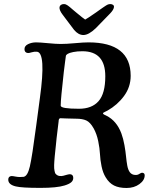

<svg xmlns="http://www.w3.org/2000/svg" viewBox="-20 -913 749 942"><path d="M450.7 -851.6Q459.5 -857.9 470.9 -866Q482.4 -874 488 -877.9Q493.7 -881.8 500.2 -886Q506.8 -890.1 511.5 -891.6Q516.1 -893.1 520 -893.1Q529.8 -893.1 534.9 -888.9Q540 -884.8 539.1 -877.9Q537.6 -865.2 521 -847.7L449.7 -774.4Q415 -741.2 389.2 -741.2Q364.3 -741.2 343.3 -766.6L288.1 -839.8Q270 -863.3 272 -877.9Q272.9 -884.8 278.8 -888.9Q284.7 -893.1 294.4 -893.1Q298.3 -893.1 302.5 -891.6Q306.6 -890.1 312.5 -886Q318.4 -881.8 323 -877.9Q327.6 -874 337.2 -865.7Q346.7 -857.4 354 -851.6Q388.7 -822.8 397.9 -816.9Q407.7 -821.8 450.7 -851.6ZM267.6 -317.4 257.8 -236.3Q256.3 -221.7 254.4 -202.4Q252.4 -183.1 251.2 -171.9Q250 -160.6 248.5 -145.8Q247.1 -130.9 246.6 -122.3Q246.1 -113.8 245.6 -103.5Q245.1 -93.3 245.8 -87.2Q246.6 -81.1 247.6 -74.7Q248.5 -68.4 250.2 -64.5Q252 -60.5 254.9 -58.1Q262.2 -50.8 272.5 -49.6Q282.7 -48.3 291 -50.8Q299.3 -53.2 309.3 -55.9Q319.3 -58.6 324.7 -58.1Q339.4 -56.6 339.4 -40Q339.4 -27.3 329.3 -18.6Q319.3 -9.8 296.4 -2.9Q258.8 8.8 178.7 8.8Q85.4 8.8 57.1 1.5Q20.5 -7.3 20.5 -31.7Q20.5 -47.4 35.6 -49.3Q40.5 -49.8 57.9 -46.4Q75.2 -43 95.7 -45.4Q115.2 -48.3 126.5 -96.4Q137.7 -144.5 157.7 -296.9L175.8 -432.6Q206.5 -654.3 161.6 -659.2Q149.4 -660.6 135.7 -656.5Q122.1 -652.3 117.2 -652.8Q100.1 -654.3 100.1 -671.9Q100.1 -688 117.9 -696.5Q135.7 -705.1 157.2 -705.1Q174.3 -705.1 214.8 -701.2Q255.4 -697.3 277.3 -697.3Q305.7 -697.3 348.1 -701.2Q390.6 -705.1 414.1 -705.1Q621.1 -705.1 621.1 -541Q621.1 -486.3 588.6 -442.1Q556.2 -397.9 506.8 -370.1Q503.9 -368.7 497.8 -365.7Q491.7 -362.8 488.5 -360.8Q485.4 -358.9 485.4 -356.9Q485.4 -355.5 486.3 -354.2Q487.3 -353 489.3 -351.8Q491.2 -350.6 493.2 -349.6Q495.1 -348.6 498 -347.4Q501 -346.2 502.4 -345.2Q552.7 -319.8 575.7 -257.8Q585 -232.4 590.6 -200.7Q596.2 -168.9 598.4 -145.3Q600.6 -121.6 604.5 -100.3Q608.4 -79.1 617.4 -67.4Q626.5 -55.7 642.6 -54.7Q654.8 -53.7 663.6 -59.8Q672.4 -65.9 678.7 -65.4Q689.9 -64 689.9 -52.7Q689.9 -28.8 664.1 -9.8Q638.2 9.3 600.6 9.3Q564 9.3 539.8 -2.7Q515.6 -14.6 498.5 -43Q484.9 -64.9 478.3 -96.9Q471.7 -128.9 470.5 -157Q469.2 -185.1 461.9 -220.5Q454.6 -255.9 439.5 -283.2Q422.4 -313.5 403.3 -322Q384.3 -330.6 354 -330.6Q335 -330.6 305.9 -331.8Q276.9 -333 275.9 -333Q267.6 -332 267.6 -317.4ZM367.7 -379.4Q430.7 -379.4 463.6 -416.7Q496.6 -454.1 496.6 -539.1Q496.6 -661.6 384.3 -661.6Q358.4 -661.6 339.4 -657.7Q320.3 -653.8 312.3 -648.9Q304.2 -644 303.2 -638.7Q302.7 -634.8 299.1 -608.2Q295.4 -581.5 293 -559.6L281.7 -452.1Q277.8 -412.1 277.8 -394.5Q278.3 -379.4 367.7 -379.4Z"/></svg>

Font: Cooper* Medium
Style: Italic
Weight: 500
Italic angle: -7°
Designer: Owen Earl
Foundry: indestructible type*
Version: Version 0.001